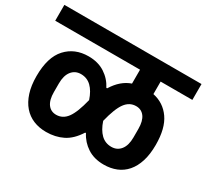

<svg xmlns="http://www.w3.org/2000/svg" viewBox="-156 -905 1172 1090"><g transform="rotate(30 429.5 -359.5)"><path d="M250 -21Q204 -21 166.5 -36.5Q129 -52 102 -83Q75 -114 60 -160.5Q45 -207 45 -269Q45 -393 100.5 -453.5Q156 -514 246 -514Q309 -514 353.5 -485Q398 -456 422 -409H427Q450 -446 477 -469Q504 -492 536 -503V-594H-20V-698H879V-594H671V-512Q743 -497 785 -437Q827 -377 827 -269Q827 -207 812.5 -161Q798 -115 771.5 -84.5Q745 -54 708 -39Q671 -24 626 -24Q563 -24 518.5 -53Q474 -82 450 -129H445Q407 -69 358.5 -45Q310 -21 250 -21ZM251 -134Q294 -134 322 -172Q350 -210 372 -300Q355 -351 327 -378Q299 -405 259 -405Q221 -405 198.5 -376.5Q176 -348 176 -296V-240Q176 -188 196 -161Q216 -134 251 -134ZM613 -133Q651 -133 673.5 -161.5Q696 -190 696 -242V-298Q696 -350 676 -377Q656 -404 621 -404Q578 -404 550 -366Q522 -328 500 -238Q517 -187 545 -160Q573 -133 613 -133Z"/></g></svg>

Font: IBM Plex Sans Devanagari
Style: Bold
Weight: 700
Designer: Mike Abbink, Paul van der Laan, Pieter van Rosmalen, Erin McLaughlin
Foundry: Bold Monday
Version: Version 1.1